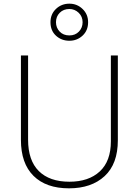

<svg xmlns="http://www.w3.org/2000/svg" viewBox="-20 -1016 756 1046"><path d="M622 -252Q622 -123 550 -56.5Q478 10 356 10Q231 10 162.5 -58Q94 -126 94 -254V-714H133V-255Q133 -142 191.5 -84Q250 -26 358 -26Q463 -26 523.5 -82Q584 -138 584 -246V-714H622ZM358 -794Q315 -794 285 -821.5Q255 -849 255 -895Q255 -939 285 -967.5Q315 -996 358 -996Q400 -996 430 -967Q460 -938 460 -895Q460 -850 430 -822Q400 -794 358 -794ZM358 -823Q390 -823 410 -844Q430 -865 430 -895Q430 -926 408.5 -946.5Q387 -967 358 -967Q326 -967 305.5 -946.5Q285 -926 285 -895Q285 -865 305 -844Q325 -823 358 -823Z"/></svg>

Font: Noto Sans Bengali ExtraLight
Style: Regular
Weight: 200
Designer: Jelle Bosma - Monotype Design Team
Foundry: Monotype Imaging Inc.
Version: Version 2.003; ttfautohint (v1.8.4.7-5d5b)